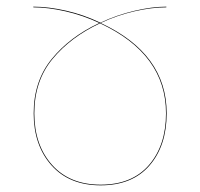

<svg xmlns="http://www.w3.org/2000/svg" viewBox="-20 -546 600 576"><path d="M278 -477Q229 -500 176.5 -512Q124 -524 80 -524V-526Q125 -526 178 -514Q231 -502 281 -478Q330 -501 383 -513.5Q436 -526 479 -526V-524Q435 -524 383 -512Q331 -500 282 -477Q480 -385 480 -206Q480 -109 428.5 -49.5Q377 10 282 10Q188 10 134.5 -50Q81 -110 81 -206Q81 -303 135.5 -369.5Q190 -436 278 -477ZM282 8Q376 8 427 -51Q478 -110 478 -206Q478 -384 280 -476Q192 -435 137.5 -369Q83 -303 83 -206Q83 -111 136 -51.5Q189 8 282 8Z"/></svg>

Font: FiraGO Two
Style: Regular
Weight: 100
Designer: bBox Type
Foundry: bBox Type GmbH
Version: Version 1.001